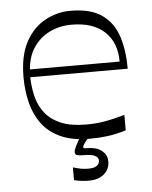

<svg xmlns="http://www.w3.org/2000/svg" viewBox="-50 -540 602 762"><g transform="rotate(-5 250.5 -159.0)"><path d="M292.4 14.9Q222.4 14.9 175.9 -6.3Q129.4 -27.4 101.9 -64.6Q74.4 -101.7 62.5 -149.8Q50.6 -197.9 50.6 -251.7Q50.6 -337.4 80.1 -391.6Q109.7 -445.7 157.4 -471.7Q205 -497.7 258 -497.7Q339.4 -497.7 384.4 -465.7Q429.3 -433.7 447.4 -377.9Q465.6 -322 465.6 -248.9H77.3Q78.1 -208.1 87.5 -170.7Q96.9 -133.3 119.8 -104.6Q142.7 -75.9 182.2 -59.2Q221.7 -42.6 282.1 -42.6Q323.1 -42.6 359.1 -49Q395 -55.4 436.3 -67.6V-5.9Q395 6.6 361.2 10.7Q327.4 14.9 292.4 14.9ZM436.1 -279.9Q436.1 -355.3 390.3 -398.9Q344.4 -442.4 258 -442.4Q210.4 -442.4 170.6 -422.9Q130.9 -403.3 106.6 -366.7Q82.3 -330.1 78.9 -279.9ZM214.6 173.3V122.3Q234.1 128 247.2 130.4Q260.3 132.7 276.4 132.7Q298.7 132.7 309.4 124.6Q320.1 116.4 320.1 104.7Q320.1 90.9 305.6 84.2Q291 77.6 260.4 77.6Q244 77.6 235.4 75Q226.9 72.4 226.9 63.1Q226.9 54.7 234.1 40.3Q241.4 25.9 255.4 0H294Q272.9 25.6 267.6 33.6Q262.3 41.7 262.3 45.6Q262.3 49.6 267.9 50.5Q273.4 51.4 282.7 51.4Q290.6 51.4 300 53Q309.4 54.6 317 57.1Q333.4 63.3 345.1 76.7Q356.7 90.1 356.7 111.9Q356.7 141.4 334.4 160.9Q312.1 180.3 272.9 180.3Q259.6 180.3 245.9 178.8Q232.3 177.3 214.6 173.3Z"/></g></svg>

Font: Ojuju ExtraLight
Style: Regular
Weight: 200
Designer: Chisaokwu Joboson, Mirko Velimirovic
Foundry: Udi Foundry
Version: Version 1.000